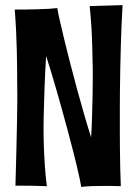

<svg xmlns="http://www.w3.org/2000/svg" viewBox="-20 -737 542 758"><path d="M463.9 -716.8Q461.4 -677.2 459.7 -634.5Q458 -591.8 456.8 -548.8Q455.6 -505.9 454.8 -464.4Q454.1 -422.9 453.6 -386.2Q453.1 -349.6 453.1 -319.3Q453.1 -289.1 453.1 -268.1Q453.1 -240.7 453.1 -207.5Q453.1 -174.3 453.6 -139.2Q454.1 -104 454.8 -68.6Q455.6 -33.2 457 -2Q436 -2.9 418.7 -2.9Q401.4 -2.9 387.2 -2.9Q361.8 -2.9 345.2 -2.4Q328.6 -2 318.8 -1Q307.1 0 300.8 1Q299.3 -9.3 294.7 -31Q290 -52.7 283 -82.5Q275.9 -112.3 266.6 -148.4Q257.3 -184.6 246.8 -223.6Q236.3 -262.7 225.1 -303Q213.9 -343.3 202.9 -381.6Q191.9 -419.9 181.4 -454.3Q170.9 -488.8 162.1 -516.1Q158.2 -453.6 156.2 -400.6Q154.3 -347.7 153.3 -308.1Q151.9 -262.2 151.9 -224.1Q151.9 -191.4 153.3 -154.8Q154.3 -123.5 157 -83.5Q159.7 -43.5 165 -2Q127.4 -3.4 103.3 -3.7Q79.1 -3.9 64.9 -3.9H41Q43.5 -91.3 44.9 -152.3Q46.4 -213.4 47.1 -254.6Q47.9 -295.9 48.1 -320.8Q48.3 -345.7 48.3 -361.1Q48.3 -376.5 48.1 -385.7Q47.9 -395 47.9 -404.8Q47.9 -429.2 47.6 -462.9Q47.4 -496.6 46.4 -535.4Q45.4 -574.2 43.5 -616.2Q41.5 -658.2 38.1 -699.2Q87.9 -699.2 120.1 -700.2Q152.3 -701.2 171.4 -702.1Q193.8 -703.6 206.1 -705.1Q208.5 -689.5 216.1 -656.2Q223.6 -623 234.1 -579.3Q244.6 -535.6 257.8 -484.9Q271 -434.1 284.9 -382.6Q298.8 -331.1 313 -282.5Q327.1 -233.9 339.8 -194.8Q342.3 -236.3 343.5 -279.5Q344.7 -322.8 345.5 -360.4Q346.2 -397.9 346.2 -426Q346.2 -454.1 346.2 -464.8Q345.7 -509.3 344.2 -553.7Q343.8 -572.8 342.8 -593.3Q341.8 -613.8 340.6 -634.5Q339.4 -655.3 337.6 -675.3Q335.9 -695.3 334 -712.9Z"/></svg>

Font: Rum Raisin
Style: Regular
Weight: 400
Designer: Astigmatic (AOETI)
Foundry: Astigmatic (AOETI)
Version: Version 1.000